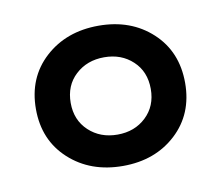

<svg xmlns="http://www.w3.org/2000/svg" viewBox="-48 -793 496 430"><g transform="rotate(-10 200.0 -578.5)"><path d="M200.2 -418.9Q126.5 -418.9 78.1 -463.1Q29.8 -507.3 29.8 -578.1Q29.8 -649.4 78.1 -693.6Q126.5 -737.8 200.2 -737.8Q273.4 -737.8 321.3 -693.6Q369.1 -649.4 369.1 -578.1Q369.1 -507.3 321.3 -463.1Q273.4 -418.9 200.2 -418.9ZM108.9 -578.1Q108.9 -539.1 135 -514.6Q161.1 -490.2 200.2 -490.2Q239.3 -490.2 265.1 -514.6Q291 -539.1 291 -578.1Q291 -617.7 265.1 -641.8Q239.3 -666 200.2 -666Q161.1 -666 135 -641.8Q108.9 -617.7 108.9 -578.1Z"/></g></svg>

Font: Lumene Sans Expanded Medium
Style: Regular
Weight: 500
Width: 7
Designer: Deni Anggara
Version: Version 1.003;Glyphs 3.1.2 (3151)